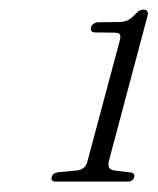

<svg xmlns="http://www.w3.org/2000/svg" viewBox="-20 -732 319 388"><path d="M172.5 -666.5 211.5 -666Q219.5 -666 222 -662.8Q224.5 -659.5 222 -650L157 -407Q155 -398 149.5 -393.2Q144 -388.5 135.5 -387.5L98.5 -384Q86.5 -382.5 84.5 -374.5Q82 -365 93 -365H238Q248 -365 251 -373.5Q253 -382 244.5 -383.5L210.5 -387.5Q202.5 -389 200.2 -393.8Q198 -398.5 200 -406.5L278 -699.5Q281.5 -712.5 270 -712.5Q266 -712.5 262.2 -710.8Q258.5 -709 255 -705Q246 -695 238.5 -691.2Q231 -687.5 219.5 -687.5L179 -687Q173.5 -687 169.5 -684.2Q165.5 -681.5 164 -677Q162.5 -672 164.8 -669.2Q167 -666.5 172.5 -666.5Z"/></svg>

Font: Fraunces 72pt Soft Wonky ExtraLight
Style: Italic
Weight: 250
Italic angle: -16°
Version: Version 1.000;[b76b70a41]